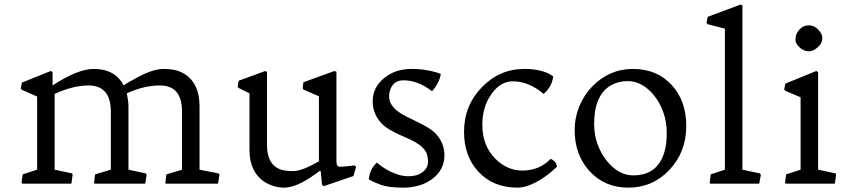

<svg xmlns="http://www.w3.org/2000/svg" viewBox="-20 -819 3790 856"><path d="M374 -438Q306.2 -438 223.6 -400.4V-62.5L301.8 -45.9L303.7 -39.1L298.3 0H79.6L76.2 -4.4L81.1 -41.5L145.5 -62.5V-388.7L77.6 -418.5L72.8 -424.3L77.6 -450.7L206.1 -502.4L214.4 -498V-438Q326.7 -511.7 397.9 -511.7Q493.2 -511.7 531.7 -438Q536.6 -442.9 557.1 -454.6L595.7 -475.6Q663.6 -511.7 708.3 -511.7Q752.9 -511.7 781.7 -500Q810.5 -488.3 830.1 -466.8Q869.6 -423.3 869.6 -344.7V-62.5L954.6 -45.9L958.5 -39.1L952.1 0H719.2L717.3 -4.4L721.7 -41.5L791.5 -62.5V-321.8Q791.5 -438 692.9 -438Q621.6 -438 545.4 -402.8Q552.7 -367.2 552.7 -344.7V-62.5L630.4 -45.9L633.8 -39.1L627.4 0H401.4L399.4 -4.4L403.8 -41.5L474.1 -62.5V-321.8Q474.1 -438 374 -438Z M1226.6 -64.9Q1247.6 -56.2 1287.1 -56.2Q1326.7 -56.2 1401.9 -100.1V-389.6L1332.5 -419.9L1329.6 -425.8L1332.5 -452.1L1470.7 -502.4L1480 -499V-97.7Q1480 -87.4 1483.6 -81.5Q1487.3 -75.7 1495.1 -75.7Q1502.9 -75.7 1513.7 -76.7L1534.7 -78.6Q1547.4 -80.1 1561.5 -81.5L1567.4 -74.7L1555.7 -34.2L1422.4 11.2L1415.5 4.4L1409.7 -56.2L1405.3 -57.1L1381.8 -40Q1343.3 -12.2 1308.8 2.7Q1274.4 17.6 1245.4 17.6Q1216.3 17.6 1186 5.6Q1155.8 -6.3 1134.8 -28.3Q1092.3 -72.8 1092.3 -150.4V-402.8L1043.9 -426.8L1039.6 -432.1L1043.9 -459L1162.6 -502.4L1170.4 -498V-172.4Q1170.4 -87.9 1226.6 -64.9Z M1905.8 -412.6Q1843.3 -460.9 1778.3 -460.9Q1734.9 -460.9 1719.7 -418.9Q1714.8 -406.7 1714.8 -388.2Q1714.8 -369.6 1725.3 -352.8Q1735.8 -335.9 1753.2 -322.8Q1770.5 -309.6 1793 -298.8L1837.9 -276.9Q1898.4 -247.6 1919.4 -226.6Q1961.4 -183.6 1961.4 -126.5Q1961.4 -62.5 1907.7 -21.5Q1855.5 17.6 1777.3 17.6Q1711.9 17.6 1675.5 4.2Q1639.2 -9.3 1624.5 -19.5Q1627.9 -64.5 1660.2 -94.2Q1708 -53.2 1763.2 -38.1Q1782.2 -33.2 1800 -33.2Q1817.9 -33.2 1833.7 -37.1Q1849.6 -41 1861.3 -49.8Q1888.2 -68.4 1888.2 -97.9Q1888.2 -127.4 1877.7 -144Q1867.2 -160.6 1849.9 -173.3Q1832.5 -186 1810.5 -196.3L1764.6 -216.8Q1705.6 -243.7 1684.1 -265.6Q1641.6 -309.1 1641.6 -367.7Q1641.6 -429.2 1692.4 -470.7Q1741.7 -511.7 1815.4 -511.7Q1884.8 -511.7 1945.3 -489.7Q1941.9 -467.3 1930.2 -446Q1918.5 -424.8 1905.8 -412.6Z M2403.8 -400.4Q2336.9 -456.5 2266.1 -456.5Q2210.9 -456.5 2170.4 -398.9Q2130.4 -341.8 2130.4 -262.2Q2130.4 -168.5 2189.5 -110.4Q2241.7 -58.6 2309.1 -58.6Q2384.8 -58.6 2435.1 -110.8Q2462.4 -98.6 2462.4 -74.7Q2386.7 -3.9 2317.9 13.7Q2302.7 17.6 2288.1 17.6Q2177.7 17.6 2111.8 -54.7Q2048.8 -123.5 2048.8 -231.4Q2048.8 -347.7 2127.9 -429.7Q2207 -511.7 2317.9 -511.7Q2400.9 -511.7 2446.3 -478.5Q2443.8 -453.6 2431.2 -432.9Q2418.5 -412.1 2403.8 -400.4Z M2542 -239.3Q2542 -294.4 2562.7 -344.7Q2583.5 -395 2619.1 -432.1Q2695.8 -511.7 2801.3 -511.7Q2910.2 -511.7 2976.1 -438.5Q3039.6 -368.2 3039.6 -256.8Q3039.6 -140.6 2963.4 -60.5Q2888.7 17.6 2781.2 17.6Q2675.3 17.6 2607.4 -57.1Q2542 -129.4 2542 -239.3ZM2685.1 -102.1Q2737.8 -37.1 2802.7 -37.1Q2910.2 -37.1 2941.4 -138.7Q2952.6 -174.3 2952.6 -225.6Q2952.6 -276.9 2936.8 -319.8Q2920.9 -362.8 2896.2 -393.3Q2871.6 -423.8 2841.6 -440.7Q2811.5 -457.5 2779.5 -457.5Q2747.6 -457.5 2719 -446Q2690.4 -434.6 2670.4 -411.1Q2650.4 -387.7 2639.6 -351.8Q2628.9 -315.9 2628.9 -266.4Q2628.9 -216.8 2644.5 -174.8Q2660.2 -132.8 2685.1 -102.1Z M3148.4 -41.5 3211.9 -62.5V-691.4L3135.3 -710.9L3129.9 -717.8L3135.3 -744.1L3282.2 -798.8L3290 -794.4V-62.5L3368.2 -45.9L3372.1 -39.1L3364.7 0H3146.5L3144 -4.4Z M3545.4 -607.4Q3526.4 -624.5 3526.4 -640.6Q3526.4 -656.7 3531 -667.2Q3535.6 -677.7 3543.5 -686.5Q3561 -706.1 3584.5 -706.1Q3606 -706.1 3620.6 -693.4Q3646 -671.4 3646 -650.9Q3646 -628.9 3632.6 -615Q3619.1 -601.1 3607.9 -595.7Q3596.7 -590.3 3585.7 -590.3Q3574.7 -590.3 3564.2 -595Q3553.7 -599.6 3545.4 -607.4ZM3484.9 -41.5 3549.3 -62.5V-385.3L3481.4 -414.1L3476.1 -419.9L3481.4 -446.3L3619.1 -502.4L3627.4 -498V-62.5L3705.6 -45.9L3707.5 -39.1L3702.1 0H3483.4L3480 -4.4Z"/></svg>

Font: Trykker
Style: Regular
Weight: 400
Designer: Magnus Gaarde
Foundry: Magnus Gaarde
Version: Version 1.001